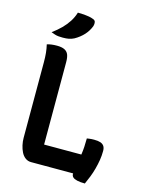

<svg xmlns="http://www.w3.org/2000/svg" viewBox="-140 -1017 880 1142"><g transform="rotate(15 300.0 -445.5)"><path d="M155 0Q135 0 119.5 -11.5Q104 -23 94.5 -42Q85 -61 80 -83.5Q75 -106 75 -128Q75 -185 75 -243Q75 -301 75 -359Q75 -417 75 -475.5Q75 -534 75 -593Q75 -625 72.5 -650.5Q70 -676 64 -701Q77 -705 92 -707Q107 -709 125 -709Q155 -709 172 -700.5Q189 -692 196 -675Q203 -658 203 -628Q203 -569 203 -506.5Q203 -444 203 -379.5Q203 -315 203 -250Q203 -185 203 -121H446Q463 -121 475.5 -113.5Q488 -106 495 -91Q502 -76 503.5 -53Q505 -30 502 0ZM439 -222Q446 -223 452.5 -224Q459 -225 467 -225.5Q475 -226 483 -226Q508 -226 522.5 -221Q537 -216 544.5 -205Q552 -194 552 -175Q552 -146 547.5 -118.5Q543 -91 535.5 -63Q528 -35 518 -9.5Q508 16 497 40Q468 40 449 35.5Q430 31 422 23Q414 15 414 4Q414 -24 420.5 -55Q427 -86 433 -126Q439 -166 439 -222ZM194 -931Q216 -931 232.5 -929.5Q249 -928 263.5 -925.5Q278 -923 290 -918Q303 -914 305.5 -903Q308 -892 304 -878Q298 -862 289 -847.5Q280 -833 269 -821Q258 -809 244 -798Q230 -787 214 -778Q198 -770 182.5 -767Q167 -764 145 -764Q133 -764 120.5 -765Q108 -766 97 -769.5Q86 -773 73 -778Q104 -801 127.5 -824.5Q151 -848 168 -874.5Q185 -901 194 -931Z"/></g></svg>

Font: Recursive Monospace Casual SemiBold
Style: Regular
Weight: 600
Version: Version 1.047